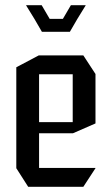

<svg xmlns="http://www.w3.org/2000/svg" viewBox="-20 -722 433 742"><path d="M89 0 43 -72V-462L130 -508H302L349 -436V-245L262 -207H131V-73H349V-72L302 0ZM131 -435V-250H261V-435ZM223 -649 254 -702H311V-701L279 -649L250 -599H142L113 -649L81 -701V-702H141L172 -649Z"/></svg>

Font: Foldit Thin
Style: Regular
Weight: 400
Version: Version 1.003